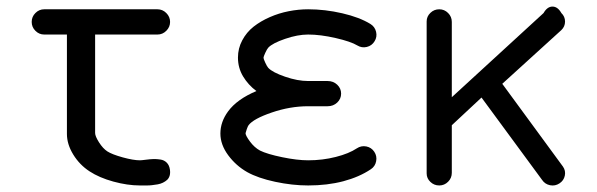

<svg xmlns="http://www.w3.org/2000/svg" viewBox="-20 -567 1824 587"><path d="M308.1 -104.2Q322.3 -95 355.1 -85.9Q387.9 -76.9 407.7 -76.9Q412.4 -76.9 425.2 -78.6Q438 -80.3 448.4 -80.7Q458.7 -81.1 470.3 -79.3Q481.9 -77.6 489.7 -69.8Q497.6 -62 499.5 -48.3Q501 -38.1 498.7 -30Q496.3 -22 491 -17.1Q485.6 -12.2 478.1 -8.5Q470.7 -4.9 462.2 -3.4Q453.6 -2 444.8 -0.9Q436 0.2 428 0Q419.9 -0.2 413.3 0Q409.4 0 407.7 0Q369.9 0 326.7 -11.8Q283.4 -23.7 253.7 -43.2Q223.1 -63.2 203.9 -94.6Q184.6 -126 184.6 -157.5V-461.4H115.2Q99.6 -461.4 88.3 -472.8Q76.9 -484.1 76.9 -500Q76.9 -515.9 88.3 -527.2Q99.6 -538.6 115.2 -538.6H461.4Q477.1 -538.6 488.5 -527.1Q500 -515.6 500 -500Q500 -484.4 488.5 -472.9Q477.1 -461.4 461.4 -461.4H270.8V-160.4Q270.8 -150.6 282.7 -131.8Q294.7 -113 308.1 -104.2Z M763.9 -288.6Q738.8 -307.4 723.1 -333.5Q707.5 -359.6 707.5 -390.9Q707.5 -419.2 720.6 -443.7Q733.6 -468.3 755.2 -485.4Q776.9 -502.4 804.8 -514.6Q832.8 -526.9 862.7 -532.7Q892.6 -538.6 922.1 -538.6Q973.6 -538.6 1026.4 -526.4Q1079.1 -514.2 1112.5 -493.7Q1126 -485.4 1129.8 -469.8Q1133.5 -454.3 1125.2 -440.9Q1116.9 -427.2 1101.6 -423.5Q1086.2 -419.7 1072.5 -428Q1053 -439.9 1006.2 -450.7Q959.5 -461.4 922.1 -461.4Q889.9 -461.4 851.6 -448.2Q813.2 -435.1 800.3 -421.4Q796.4 -417.2 791 -405.4Q785.6 -393.6 785.6 -390.4Q785.6 -387.2 791 -375.4Q796.4 -363.5 800.3 -359.4Q813.2 -345.7 851.6 -332.5Q889.9 -319.3 922.1 -319.3H981.7Q999 -319.3 1011 -308Q1022.9 -296.6 1022.9 -280.8Q1022.9 -264.9 1011 -253.5Q999 -242.2 981.7 -242.2H922.1Q866.7 -242.2 810.8 -223Q754.9 -203.9 740 -184.3Q737.8 -181.6 734.4 -171.9Q731 -162.1 730.7 -159.7Q731 -152.1 744.3 -134.2Q757.6 -116.2 774.9 -106.7Q796.6 -95.9 842.7 -86.4Q888.7 -76.9 922.1 -76.9Q966.3 -76.9 1006.6 -87.2Q1046.9 -97.4 1071 -113.5Q1084.2 -122.3 1099.9 -119.3Q1115.5 -116.2 1124.3 -103Q1133.1 -89.8 1130 -74.1Q1127 -58.3 1113.8 -49.6Q1078.6 -25.9 1029.7 -12.9Q980.7 0 922.1 0Q873.8 0 821.2 -11.2Q768.6 -22.5 735.8 -40.8Q701.4 -60.3 677.6 -92.5Q653.8 -124.8 653.8 -158.7Q653.8 -194.3 677.2 -226.3Q704.6 -263.7 763.9 -288.6Z M1284.4 -501.5Q1284.4 -516.6 1295.8 -527.6Q1307.1 -538.6 1323 -538.6Q1338.6 -538.6 1350 -527.2Q1361.3 -515.9 1361.3 -500V-269.8L1641.8 -527.1Q1653.1 -546.9 1669.1 -546.9Q1685.1 -546.9 1696.3 -527.1Q1707.5 -516.4 1707.5 -501.1Q1707.5 -485.8 1696.3 -475.1L1515.6 -310.8L1701.2 -57.6Q1710 -44.9 1706.8 -29.9Q1703.6 -14.9 1690.4 -6.3Q1677.2 2.4 1661.6 -0.7Q1646 -3.9 1637.2 -17.1L1452.1 -268.8L1361.3 -184.1V-38.6Q1361.3 -22.7 1350 -11.4Q1338.6 0 1323 0Q1307.1 0 1295.8 -10.9Q1284.4 -21.7 1284.4 -36.9Z"/></svg>

Font: Tecnico
Style: Grueso
Weight: 700
Version: Version 1.3